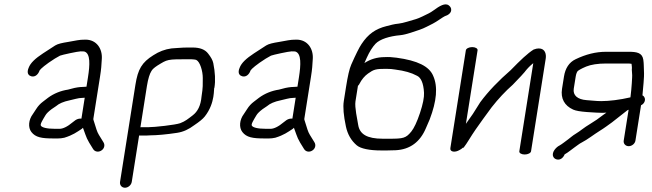

<svg xmlns="http://www.w3.org/2000/svg" viewBox="-20 -710 3058 901"><path d="M334.3 -146.3 334 -146.1 322.7 -137.5 322.3 -137.2C295.2 -114.2 274.2 -105.5 259.5 -105.5H238.5C196.8 -105.5 177.6 -112.4 172.7 -119.2L172.5 -119.5L172.2 -119.8C166.9 -126.2 179.4 -145.8 193.3 -169.1C198.1 -177.2 207 -186.3 221.9 -197.6C228.2 -201.5 237.2 -207.4 243.5 -212.2L244 -212.6L244.5 -213C256.7 -223.7 277.1 -233.1 307.5 -239.4C326.2 -243.2 347.4 -250.5 364.1 -250.5H364.7L377.6 -251.4L362.1 -153.3C353.3 -154.3 342.7 -152.1 334.3 -146.3ZM370.6 -106.7C388 -59.7 384.2 -62.4 416.7 -11C425.2 3.3 443 5 456 -3.9C468.9 -12.2 474 -28.7 465.6 -42.2C455.4 -58.4 453.2 -62.7 444 -77.3C434.9 -91.7 429.9 -111.8 423.6 -131.5L418.6 -147.3C418 -149.3 417.9 -151.2 418.2 -153.3L449.2 -348.9C455.7 -389.9 455.7 -401.4 457.8 -433.7C461 -480.6 433.9 -524 381.1 -524C347.4 -524 339.6 -519.5 298.9 -513.1C270.9 -508.7 251.2 -504.2 239.1 -496.7C220.6 -484.9 201 -471.9 181.9 -459.6C146.3 -436.2 122.7 -414.9 114.3 -391.4C110.3 -382 107.4 -370.3 113.3 -361.2C116.5 -356.2 121.7 -353.3 127.1 -351.9C145.7 -347 160.2 -362.3 165.7 -379.3C170.4 -387 194 -407.6 237 -434.8C248 -441 255.2 -445.1 261.7 -448.9C270.6 -452.7 345.8 -469 358.4 -469C368 -469 375.1 -468.6 376.2 -468.1L376.8 -467.9C404.7 -458.3 402.1 -406.1 392.8 -347.1L385.8 -303.1C385.8 -303.1 383.6 -303 382.7 -303L369.3 -302.1C353.4 -302 333.9 -299 315.9 -293.8L298.9 -289.4C266 -284.5 232.6 -271.4 205.4 -251.2C200.4 -247.1 192.3 -240.9 181.4 -232.8C168.8 -223.4 158.2 -211.8 149.8 -198.4C142.4 -186.5 137 -178.3 134.2 -174.7C114.2 -148.4 110.4 -112.1 127.4 -90.4C146.8 -65.4 175.3 -60.3 230.1 -60.3H252.9C261.8 -60.3 271.2 -61.4 281.1 -63.6L282 -63.7L282.8 -64C321.7 -76 340.4 -90 363.4 -105L364 -105.5L369.3 -110.4C369.7 -109.1 370.2 -107.9 370.6 -106.7Z M669.5 -306.5C675 -341.1 682.8 -364.6 690.2 -375.9L690.7 -376.7L691.2 -377.5C693.7 -382.7 702.3 -391.8 718.9 -402.5C767.2 -431.9 762 -432 868.1 -432C887.8 -432 898.3 -430.1 901.3 -428.6C918.6 -420.2 931.7 -376.8 931.6 -343.6C931.4 -312.9 932.9 -302.2 925.8 -257.5L925.7 -257.1L925.7 -256.6C922 -214.4 907.5 -186.3 884 -168.5C863.6 -152.9 849.5 -140.7 825.3 -131.8C802.5 -123.8 705.4 -113 674.4 -113H642.4C641.2 -113 640 -112.9 638.9 -112.8ZM636.2 -74H668.2C673.9 -74 678.8 -74.2 685.1 -74.9C716 -75 760.9 -79 811.4 -86.7C841.5 -91.5 865.7 -103.1 892 -122.8C914.5 -138 931.3 -151.2 940.8 -163.2C992.6 -228.6 981.4 -298.2 986.2 -298.2C991.6 -331.9 989.6 -370.3 980.9 -413.7C978.1 -427.4 969.9 -441.8 957 -458.2C942.3 -477.9 917.9 -487 884.1 -487H859.5C847.3 -487 832.1 -486.3 813.6 -484.9L785.8 -482.9L785.3 -482.9C753.2 -478.7 725.9 -467.8 699.6 -450.8C645.8 -417.1 627.1 -385.6 615.5 -312.3L543.3 143.5C540.9 158.5 551.4 171 566.4 171C581.4 171 595.9 158.5 598.3 143.5L632.8 -74.2C633.9 -74 635 -74 636.2 -74Z M1324.3 -146.3 1324 -146.1 1312.7 -137.5 1312.3 -137.2C1285.2 -114.2 1264.2 -105.5 1249.5 -105.5H1228.5C1186.8 -105.5 1167.6 -112.4 1162.7 -119.2L1162.5 -119.5L1162.2 -119.8C1156.9 -126.2 1169.4 -145.8 1183.3 -169.1C1188.1 -177.2 1197 -186.3 1211.9 -197.6C1218.2 -201.5 1227.2 -207.4 1233.5 -212.2L1234 -212.6L1234.5 -213C1246.7 -223.7 1267.1 -233.1 1297.5 -239.4C1316.2 -243.2 1337.4 -250.5 1354.1 -250.5H1354.7L1367.6 -251.4L1352.1 -153.3C1343.3 -154.3 1332.7 -152.1 1324.3 -146.3ZM1360.6 -106.7C1378 -59.7 1374.2 -62.4 1406.7 -11C1415.2 3.3 1433 5 1446 -3.9C1458.9 -12.2 1464 -28.7 1455.6 -42.2C1445.4 -58.4 1443.2 -62.7 1434 -77.3C1424.9 -91.7 1419.9 -111.8 1413.6 -131.5L1408.6 -147.3C1408 -149.3 1407.9 -151.2 1408.2 -153.3L1439.2 -348.9C1445.7 -389.9 1445.7 -401.4 1447.8 -433.7C1451 -480.6 1423.9 -524 1371.1 -524C1337.4 -524 1329.6 -519.5 1288.9 -513.1C1260.9 -508.7 1241.2 -504.2 1229.1 -496.7C1210.6 -484.9 1191 -471.9 1171.9 -459.6C1136.3 -436.2 1112.7 -414.9 1104.3 -391.4C1100.3 -382 1097.4 -370.3 1103.3 -361.2C1106.5 -356.2 1111.7 -353.3 1117.1 -351.9C1135.7 -347 1150.2 -362.3 1155.7 -379.3C1160.4 -387 1184 -407.6 1227 -434.8C1238 -441 1245.2 -445.1 1251.7 -448.9C1260.6 -452.7 1335.8 -469 1348.4 -469C1358 -469 1365.1 -468.6 1366.2 -468.1L1366.8 -467.9C1394.7 -458.3 1392.1 -406.1 1382.8 -347.1L1375.8 -303.1C1375.8 -303.1 1373.6 -303 1372.7 -303L1359.3 -302.1C1343.4 -302 1323.9 -299 1305.9 -293.8L1288.9 -289.4C1256 -284.5 1222.6 -271.4 1195.4 -251.2C1190.4 -247.1 1182.3 -240.9 1171.4 -232.8C1158.8 -223.4 1148.2 -211.8 1139.8 -198.4C1132.4 -186.5 1127 -178.3 1124.2 -174.7C1104.2 -148.4 1100.4 -112.1 1117.4 -90.4C1136.8 -65.4 1165.3 -60.3 1220.1 -60.3H1242.9C1251.8 -60.3 1261.2 -61.4 1271.1 -63.6L1272 -63.7L1272.8 -64C1311.7 -76 1330.4 -90 1353.4 -105L1354 -105.5L1359.3 -110.4C1359.7 -109.1 1360.2 -107.9 1360.6 -106.7Z M1666.4 -316C1677.5 -337.5 1691.1 -353.5 1706.9 -364.8C1734.2 -384.3 1743.4 -387 1791.5 -387C1808.9 -387 1823.4 -385.8 1834.9 -383.6L1835.4 -383.5L1835.9 -383.4C1877.6 -378.1 1910.9 -368.6 1935.3 -355.2L1935.9 -354.8L1936.6 -354.6C1954.3 -346.7 1967.4 -322.1 1969.8 -274.5C1970.9 -253.5 1964.8 -221.6 1950.8 -179.6C1936.8 -137.6 1922.8 -108.5 1910.6 -93.3C1884.8 -61.3 1872.6 -59 1806.2 -59H1776.4C1701.8 -59 1668 -80.7 1661 -123.2C1656.7 -149.5 1643.8 -206.8 1648.1 -234.2L1659.7 -307.2C1666.3 -313.4 1666 -316.1 1666.4 -316ZM1700.7 -438.1C1713.8 -467.3 1727.9 -489.5 1742.3 -504.8C1763 -526.4 1807.9 -540.3 1858.1 -544.8C1887.5 -547.5 1928.8 -564 1948.9 -570.2C1971.4 -577.6 1995.5 -591.6 2011.5 -599.3C2027.4 -607 2061.3 -632 2067.8 -634.2C2080.4 -637.8 2100.7 -648.8 2097 -668.4C2095.7 -675.1 2091.7 -680.3 2086.2 -684.6C2068.9 -698.2 2042 -681.6 2014.2 -661.1C2006.3 -655.3 1998.8 -650.7 1992 -647.3C1976.5 -639.7 1947.4 -624.7 1932.1 -620.4C1911.7 -614.8 1870.9 -601 1851 -599.2C1827.5 -597 1813.8 -592.2 1793.9 -587.5C1742.3 -574.7 1707.4 -550.1 1676.5 -503.2C1665.4 -486.8 1649.9 -455.4 1628.4 -407C1619.5 -387 1611.9 -353 1603.9 -302.5L1593.4 -235.9C1588.8 -207 1592.4 -167.8 1603.2 -116.7C1610.9 -80.1 1627.9 -50.3 1654.2 -28C1672.8 -12.2 1714.8 -4 1767.7 -4H1797.5C1809.3 -4 1822.2 -4.3 1836.2 -5C1904.9 -8.2 1952.1 -44.9 1978.9 -109.1C1985.3 -124.4 1991.1 -137.7 1996.1 -148.9L1996.3 -149.3L1996.4 -149.6C2029.1 -235.3 2035.8 -303.2 2012.6 -354.6C1993.9 -398.8 1939.5 -425.8 1841 -439.2C1820.7 -442 1803.4 -443 1785 -442C1749.7 -441.8 1718.8 -432.8 1690.1 -414.1C1692.5 -419.8 1696.8 -429.5 1700.7 -438.1Z M2166.1 -474 2093.4 -15C2092.3 -8.5 2094.9 1.9 2112.9 1.6C2123.9 1.3 2133.7 -4 2144.9 -11C2147.3 -13.1 2149.3 -14.8 2151 -16C2151 -16 2153.6 -17.6 2153.6 -17.6C2153.6 -17.6 2154.8 -16 2154.8 -16C2163.6 -27.5 2172.4 -40.5 2181.2 -55C2200.5 -86.5 2222.6 -118.3 2246.9 -151.6L2287.2 -206.6C2318.5 -246.5 2351.7 -281.9 2386.5 -312.6C2419.9 -346.7 2437.4 -366.3 2443 -373.1L2443.2 -373.4L2443.5 -374.1C2455.6 -389.4 2467.3 -401.4 2482.5 -413.6L2417 0C2415.7 8.2 2427.1 15 2442.1 15C2457.2 15 2470.7 8.2 2472 0L2540.9 -435C2543.9 -454 2539.5 -482.7 2508.2 -482.7C2500.9 -482.7 2493.4 -481 2485.9 -478C2485.9 -478 2485.4 -477.7 2485.4 -477.7C2485.4 -477.7 2484.9 -478 2484.9 -478C2455 -459.2 2422.8 -428.2 2376.3 -380.6C2321.2 -332.8 2272.1 -282.3 2233.8 -230.5L2199.1 -175.5C2187.5 -159.3 2177 -144.4 2166.4 -129L2221.1 -474C2222.4 -482.2 2211 -489 2196 -489C2180.9 -489 2167.4 -482.2 2166.1 -474Z M2961.9 -50.1 2988.2 -216.1C3003.4 -222.9 3009.9 -239.2 3005.1 -251.1C3003.2 -255.9 3001.3 -258.7 2994.8 -262.6C2997.3 -299.9 3004.1 -343 3001.8 -379.1C3000.7 -395.9 3001.9 -409 2998.9 -429.6C2993.9 -463.2 2967.4 -467 2929.2 -467H2824.1C2775.7 -467 2729.3 -455.1 2681 -432C2650.2 -417.5 2632.6 -388.7 2626.7 -351.5L2617.4 -293.1C2610.3 -248 2628.6 -214.3 2669.7 -195.7C2682.4 -190 2702.7 -186.7 2734.6 -184.2C2769.5 -181.8 2793.4 -180.5 2807.5 -180.5C2813 -180.5 2818.2 -180.8 2825.8 -181.4L2809.9 -170.2L2809.5 -169.9C2791 -155.2 2771.4 -141.7 2751 -129.5C2717.9 -109.8 2704.3 -95.9 2681.4 -82.2C2665.7 -72.9 2656.8 -63.6 2646.2 -56.1C2634.8 -47.9 2616.4 -33 2605.8 -27.3C2592 -21.1 2566.6 3.9 2576.3 25.2C2579.1 31.8 2585.1 36.2 2592.4 38.1C2608.9 42.4 2623.3 30.7 2629.7 14.4C2645.9 5.6 2665.2 -11 2675.7 -18.1C2689.3 -27.3 2697 -34.8 2710.8 -41.8C2736.1 -54.6 2769.7 -80.8 2792.2 -94.6C2818.6 -110.9 2832.7 -122.2 2852 -135.9L2911.8 -182.9C2916.8 -187 2920.9 -190.3 2925 -193.2C2925.5 -193.4 2926.9 -194 2929.9 -195.1L2906.9 -50.1C2904.7 -35.9 2915.3 -24 2930.3 -24C2945.3 -24 2959.7 -35.9 2961.9 -50.1ZM2732 -240.1C2690.5 -243.4 2667.6 -262.4 2672.5 -293.9L2681.6 -350.8C2683.6 -363.4 2687.2 -371.7 2690.6 -376C2692.6 -378.5 2705.9 -387.4 2730.6 -397.6C2753.4 -407 2785.7 -412 2824.6 -412H2920.5C2931.4 -412 2938.3 -411.6 2943.6 -410.6L2945 -398.4C2945.6 -392.8 2945.5 -388.4 2945 -385.4L2944.9 -384.6L2944.9 -383.7C2944.9 -378.8 2945.3 -373.2 2946 -367C2947.8 -353 2945.5 -339.6 2944.8 -318.7C2944.4 -303.2 2940.7 -274.1 2938.5 -253.2C2888.9 -241.6 2838.9 -235.5 2801.4 -235.5C2775.8 -235.5 2757.1 -238.7 2732 -240.1Z"/></svg>

Font: MewTooHand
Style: BdIta
Weight: 400
Designer: Mew Too, Robert Jablonski
Version: Version 0.77